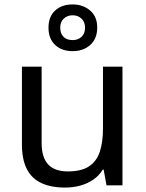

<svg xmlns="http://www.w3.org/2000/svg" viewBox="-20 -837 658 867"><path d="M533 -536V0H461L448 -71H444Q427 -43 400 -25Q373 -7 341 1.5Q309 10 274 10Q210 10 166.5 -10.5Q123 -31 101 -74Q79 -117 79 -185V-536H168V-191Q168 -127 197 -95Q226 -63 287 -63Q347 -63 381.5 -85.5Q416 -108 430.5 -151.5Q445 -195 445 -257V-536ZM308 -606Q259 -606 229 -634Q199 -662 199 -712Q199 -762 229 -789.5Q259 -817 308 -817Q355 -817 387 -789.5Q419 -762 419 -713Q419 -662 387.5 -634Q356 -606 308 -606ZM308 -656Q333 -656 348.5 -671Q364 -686 364 -712Q364 -738 348 -753Q332 -768 308 -768Q284 -768 268 -753Q252 -738 252 -712Q252 -686 266.5 -671Q281 -656 308 -656Z"/></svg>

Font: Noto Sans Tamil
Style: Regular
Weight: 400
Designer: Jelle Bosma - Monotype Design Team
Foundry: Monotype Imaging Inc.
Version: Version 2.003